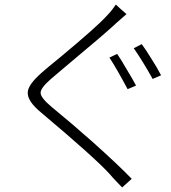

<svg xmlns="http://www.w3.org/2000/svg" viewBox="-20 -791 751 844"><path d="M517 33Q510 25 492 7Q471 -15 463 -25Q400 -95 161 -296Q99 -347 102 -386Q104 -420 165 -473Q185 -491 243 -538Q403 -671 447 -719Q471 -743 489 -771L512 -750L536 -729Q524 -719 487 -686Q483 -682 482 -681Q433 -636 270 -500Q222 -460 204 -444Q158 -404 158.5 -382.5Q159 -361 208 -320Q289 -254 385 -169Q497 -69 559 -5ZM541 -399Q493 -489 461 -538L495 -554Q510 -533 537 -486Q562 -445 578 -415ZM651 -444Q610 -518 568 -579L603 -597Q623 -570 646 -532Q670 -495 688 -460Z"/></svg>

Font: GenSekiGothic TW L
Style: Regular
Weight: 300
Version: Version 1.501;PS 1;hotconv 16.6.51;makeotf.lib2.5.65220